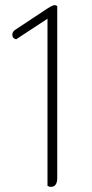

<svg xmlns="http://www.w3.org/2000/svg" viewBox="-20 -724 357 748"><path d="M165 0V-651L43 -571Q28 -574 28 -589Q28 -601 41 -609L165 -691Q185 -704 193 -704Q199 -704 203 -700V-31Q203 4 178 4Q172 4 165 0Z"/></svg>

Font: Thasadith
Style: Regular
Weight: 400
Designer: Cadson Demak Co.,Ltd.
Foundry: Cadson Demak Co.,Ltd.
Version: Version 1.000; ttfautohint (v1.6)